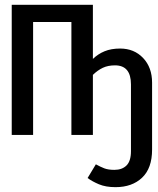

<svg xmlns="http://www.w3.org/2000/svg" viewBox="-20 -560 655 797"><path d="M28.7 0V-540H365.6V-315.4Q386.7 -335.9 414.1 -347.2Q441.5 -358.5 478.5 -358.5Q536.9 -358.5 574.1 -319.2Q611.3 -280 611.3 -216.9V61Q611.3 138.5 569.7 177.7Q528.2 216.9 459.5 216.9Q419 216.9 390.5 204.9Q362.1 192.8 343.6 179L377.9 122.1Q396.4 132.3 412.8 138.7Q429.2 145.1 454.9 145.1Q486.7 145.1 505.1 126.9Q523.6 108.7 523.6 67.2V-209.7Q523.6 -288.7 457.4 -288.7Q428.2 -288.7 406.7 -278.5Q385.1 -268.2 365.6 -249.2V0H276.4V-468.7H117.4V0Z"/></svg>

Font: FiraCode Nerd Font
Style: Regular
Weight: 400
Designer: Carrois Corporate, Edenspiekermann AG, Nikita Prokopov
Foundry: Carrois Corporate, Edenspiekermann AG, Nikita Prokopov
Version: Version 6.002;Nerd Fonts 2.1.0